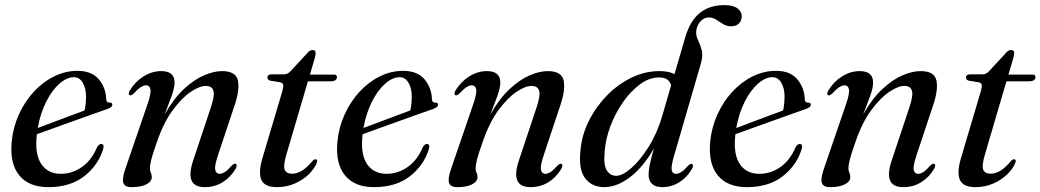

<svg xmlns="http://www.w3.org/2000/svg" viewBox="-20 -742 4178 771"><path d="M394.5 -144.5Q375 -79 318.8 -34.8Q262.5 9.5 174 9.5Q95.5 9.5 57 -38.2Q18.5 -86 27 -173.5Q32.5 -231 55.8 -282.2Q79 -333.5 115.2 -373Q151.5 -412.5 196.8 -435Q242 -457.5 291 -457.5Q348 -457.5 376.5 -423.8Q405 -390 406.5 -344Q407 -329 420.5 -330Q430.5 -330 431 -322Q431.5 -311.5 411.5 -304.5Q396.5 -299.5 362.2 -287.2Q328 -275 285 -259.5Q242 -244 200 -229Q158 -214 128 -203Q127.5 -200.5 127.5 -197.5Q119.5 -122 146 -83Q172.5 -44 224.5 -44Q269.5 -44 308.8 -71.2Q348 -98.5 370 -151.5Q378.5 -164.5 386.5 -164Q399.5 -163.5 394.5 -144.5ZM277 -432Q248.5 -432 219 -406.2Q189.5 -380.5 166 -334.5Q142.5 -288.5 131.5 -228Q159.5 -238.5 194.8 -251.8Q230 -265 263.2 -277.5Q296.5 -290 319.5 -298.5Q325 -320 325.5 -353.5Q325.5 -388 312.2 -410Q299 -432 277 -432Z M500.5 -359.5Q493 -363 501 -378.5Q523 -414.5 556.8 -435.5Q590.5 -456.5 627.5 -456.5Q681 -456.5 681 -410.5Q681 -389 669 -355.8Q657 -322.5 641 -282Q677.5 -346.5 718.8 -384.8Q760 -423 799.8 -439.8Q839.5 -456.5 871.5 -456.5Q926.5 -456.5 935 -420Q943.5 -383.5 923 -322L855 -117.5Q840.5 -74.5 844.5 -59.2Q848.5 -44 861.5 -44Q871 -44 882.5 -51Q894 -58 910.5 -77Q920.5 -86.5 926.5 -84Q934.5 -80.5 926 -64Q906 -30 874 -10.2Q842 9.5 802 9.5Q720 9.5 755.5 -97L826 -308.5Q843 -358.5 837 -377.8Q831 -397 806 -397Q781.5 -397 745.8 -373Q710 -349 673 -298.8Q636 -248.5 609 -168.5Q592.5 -122 587.2 -100.2Q582 -78.5 582 -66.5Q582 -55.5 585.8 -48.5Q589.5 -41.5 589.5 -31Q589.5 -13 567.8 -1.8Q546 9.5 508.5 9.5Q480.5 9.5 475.2 -8Q470 -25.5 483 -63L572.5 -324Q587.5 -367.5 584 -383.5Q580.5 -399.5 566.5 -399.5Q557.5 -399.5 546 -392.5Q534.5 -385.5 516.5 -366Q506.5 -357 500.5 -359.5Z M1105.5 -411.5 1065 -418Q1054 -421.5 1054 -431Q1054 -443.5 1071.5 -443.5H1120Q1135 -443.5 1146 -455.5L1216.5 -531.5Q1224.5 -541 1235.5 -541Q1247.5 -541 1247.5 -529Q1247.5 -521.5 1243 -505L1224.5 -442.5H1321Q1333 -442.5 1333 -432.5Q1333 -415.5 1306.5 -415.5H1216.5L1130.5 -123Q1116.5 -75.5 1123.5 -60Q1130.5 -44.5 1152.5 -44.5Q1172.5 -44.5 1192 -56.2Q1211.5 -68 1234 -94.5Q1241.5 -103 1247 -102.5Q1256 -102 1253 -90.5Q1244.5 -67 1221.8 -44Q1199 -21 1165.5 -5.8Q1132 9.5 1092 9.5Q1043 9.5 1029.8 -19.2Q1016.5 -48 1034 -107.5L1113.5 -375Q1119 -394 1117.2 -401.5Q1115.5 -409 1105.5 -411.5Z M1702.5 -144.5Q1683 -79 1626.8 -34.8Q1570.5 9.5 1482 9.5Q1403.5 9.5 1365 -38.2Q1326.5 -86 1335 -173.5Q1340.5 -231 1363.8 -282.2Q1387 -333.5 1423.2 -373Q1459.5 -412.5 1504.8 -435Q1550 -457.5 1599 -457.5Q1656 -457.5 1684.5 -423.8Q1713 -390 1714.5 -344Q1715 -329 1728.5 -330Q1738.5 -330 1739 -322Q1739.5 -311.5 1719.5 -304.5Q1704.5 -299.5 1670.2 -287.2Q1636 -275 1593 -259.5Q1550 -244 1508 -229Q1466 -214 1436 -203Q1435.5 -200.5 1435.5 -197.5Q1427.5 -122 1454 -83Q1480.5 -44 1532.5 -44Q1577.5 -44 1616.8 -71.2Q1656 -98.5 1678 -151.5Q1686.5 -164.5 1694.5 -164Q1707.5 -163.5 1702.5 -144.5ZM1585 -432Q1556.5 -432 1527 -406.2Q1497.5 -380.5 1474 -334.5Q1450.5 -288.5 1439.5 -228Q1467.5 -238.5 1502.8 -251.8Q1538 -265 1571.2 -277.5Q1604.5 -290 1627.5 -298.5Q1633 -320 1633.5 -353.5Q1633.5 -388 1620.2 -410Q1607 -432 1585 -432Z M1808.5 -359.5Q1801 -363 1809 -378.5Q1831 -414.5 1864.8 -435.5Q1898.5 -456.5 1935.5 -456.5Q1989 -456.5 1989 -410.5Q1989 -389 1977 -355.8Q1965 -322.5 1949 -282Q1985.5 -346.5 2026.8 -384.8Q2068 -423 2107.8 -439.8Q2147.5 -456.5 2179.5 -456.5Q2234.5 -456.5 2243 -420Q2251.5 -383.5 2231 -322L2163 -117.5Q2148.5 -74.5 2152.5 -59.2Q2156.5 -44 2169.5 -44Q2179 -44 2190.5 -51Q2202 -58 2218.5 -77Q2228.5 -86.5 2234.5 -84Q2242.5 -80.5 2234 -64Q2214 -30 2182 -10.2Q2150 9.5 2110 9.5Q2028 9.5 2063.5 -97L2134 -308.5Q2151 -358.5 2145 -377.8Q2139 -397 2114 -397Q2089.5 -397 2053.8 -373Q2018 -349 1981 -298.8Q1944 -248.5 1917 -168.5Q1900.5 -122 1895.2 -100.2Q1890 -78.5 1890 -66.5Q1890 -55.5 1893.8 -48.5Q1897.5 -41.5 1897.5 -31Q1897.5 -13 1875.8 -1.8Q1854 9.5 1816.5 9.5Q1788.5 9.5 1783.2 -8Q1778 -25.5 1791 -63L1880.5 -324Q1895.5 -367.5 1892 -383.5Q1888.5 -399.5 1874.5 -399.5Q1865.5 -399.5 1854 -392.5Q1842.5 -385.5 1824.5 -366Q1814.5 -357 1808.5 -359.5Z M2758.5 -63.5Q2739 -29.5 2707.5 -10Q2676 9.5 2640 9.5Q2584.5 9.5 2584.5 -42Q2584.5 -57.5 2589.2 -80.8Q2594 -104 2606 -146Q2561.5 -69 2509 -29.8Q2456.5 9.5 2406.5 9.5Q2357.5 9.5 2330 -25.8Q2302.5 -61 2311 -138.5Q2316 -199 2344.2 -255.8Q2372.5 -312.5 2416.8 -358Q2461 -403.5 2515.5 -430Q2570 -456.5 2628 -456.5Q2665 -456.5 2688.5 -444.5L2732 -593Q2751.5 -659 2790.5 -690.2Q2829.5 -721.5 2889 -721.5Q2924 -721.5 2941.2 -708.5Q2958.5 -695.5 2958.5 -677Q2958.5 -659.5 2947.5 -648Q2936.5 -636.5 2915.5 -636.5Q2898 -636.5 2883.8 -645.2Q2869.5 -654 2855.8 -663Q2842 -672 2826.5 -672Q2807 -672 2792 -655.2Q2777 -638.5 2775.5 -614Q2775 -596.5 2783.5 -579.8Q2792 -563 2797.8 -541.2Q2803.5 -519.5 2794.5 -487L2687.5 -119Q2674.5 -75.5 2677.2 -59.8Q2680 -44 2694.5 -44Q2704 -44 2715.2 -50.8Q2726.5 -57.5 2743 -76.5Q2753 -86 2759 -83.5Q2767 -80 2758.5 -63.5ZM2408 -131.5Q2403 -79.5 2416.8 -57.8Q2430.5 -36 2454.5 -36Q2479.5 -36 2515 -67Q2550.5 -98 2584.5 -152Q2618.5 -206 2639 -275.5L2675 -399.5Q2671 -414 2659.5 -422.5Q2648 -431 2626 -431Q2588 -431 2551 -404.2Q2514 -377.5 2482.8 -333.2Q2451.5 -289 2431.5 -236.2Q2411.5 -183.5 2408 -131.5Z M3199.5 -144.5Q3180 -79 3123.8 -34.8Q3067.5 9.5 2979 9.5Q2900.5 9.5 2862 -38.2Q2823.5 -86 2832 -173.5Q2837.5 -231 2860.8 -282.2Q2884 -333.5 2920.2 -373Q2956.5 -412.5 3001.8 -435Q3047 -457.5 3096 -457.5Q3153 -457.5 3181.5 -423.8Q3210 -390 3211.5 -344Q3212 -329 3225.5 -330Q3235.5 -330 3236 -322Q3236.5 -311.5 3216.5 -304.5Q3201.5 -299.5 3167.2 -287.2Q3133 -275 3090 -259.5Q3047 -244 3005 -229Q2963 -214 2933 -203Q2932.5 -200.5 2932.5 -197.5Q2924.5 -122 2951 -83Q2977.5 -44 3029.5 -44Q3074.5 -44 3113.8 -71.2Q3153 -98.5 3175 -151.5Q3183.5 -164.5 3191.5 -164Q3204.5 -163.5 3199.5 -144.5ZM3082 -432Q3053.5 -432 3024 -406.2Q2994.5 -380.5 2971 -334.5Q2947.5 -288.5 2936.5 -228Q2964.5 -238.5 2999.8 -251.8Q3035 -265 3068.2 -277.5Q3101.5 -290 3124.5 -298.5Q3130 -320 3130.5 -353.5Q3130.5 -388 3117.2 -410Q3104 -432 3082 -432Z M3305.5 -359.5Q3298 -363 3306 -378.5Q3328 -414.5 3361.8 -435.5Q3395.5 -456.5 3432.5 -456.5Q3486 -456.5 3486 -410.5Q3486 -389 3474 -355.8Q3462 -322.5 3446 -282Q3482.5 -346.5 3523.8 -384.8Q3565 -423 3604.8 -439.8Q3644.5 -456.5 3676.5 -456.5Q3731.5 -456.5 3740 -420Q3748.5 -383.5 3728 -322L3660 -117.5Q3645.5 -74.5 3649.5 -59.2Q3653.5 -44 3666.5 -44Q3676 -44 3687.5 -51Q3699 -58 3715.5 -77Q3725.5 -86.5 3731.5 -84Q3739.5 -80.5 3731 -64Q3711 -30 3679 -10.2Q3647 9.5 3607 9.5Q3525 9.5 3560.5 -97L3631 -308.5Q3648 -358.5 3642 -377.8Q3636 -397 3611 -397Q3586.5 -397 3550.8 -373Q3515 -349 3478 -298.8Q3441 -248.5 3414 -168.5Q3397.5 -122 3392.2 -100.2Q3387 -78.5 3387 -66.5Q3387 -55.5 3390.8 -48.5Q3394.5 -41.5 3394.5 -31Q3394.5 -13 3372.8 -1.8Q3351 9.5 3313.5 9.5Q3285.5 9.5 3280.2 -8Q3275 -25.5 3288 -63L3377.5 -324Q3392.5 -367.5 3389 -383.5Q3385.5 -399.5 3371.5 -399.5Q3362.5 -399.5 3351 -392.5Q3339.5 -385.5 3321.5 -366Q3311.5 -357 3305.5 -359.5Z M3910.5 -411.5 3870 -418Q3859 -421.5 3859 -431Q3859 -443.5 3876.5 -443.5H3925Q3940 -443.5 3951 -455.5L4021.5 -531.5Q4029.5 -541 4040.5 -541Q4052.5 -541 4052.5 -529Q4052.5 -521.5 4048 -505L4029.5 -442.5H4126Q4138 -442.5 4138 -432.5Q4138 -415.5 4111.5 -415.5H4021.5L3935.5 -123Q3921.5 -75.5 3928.5 -60Q3935.5 -44.5 3957.5 -44.5Q3977.5 -44.5 3997 -56.2Q4016.5 -68 4039 -94.5Q4046.5 -103 4052 -102.5Q4061 -102 4058 -90.5Q4049.5 -67 4026.8 -44Q4004 -21 3970.5 -5.8Q3937 9.5 3897 9.5Q3848 9.5 3834.8 -19.2Q3821.5 -48 3839 -107.5L3918.5 -375Q3924 -394 3922.2 -401.5Q3920.5 -409 3910.5 -411.5Z"/></svg>

Font: Fraunces 72pt S000
Style: Italic
Weight: 400
Italic angle: -16°
Version: Version 1.000; ttfautohint (v1.8.3)